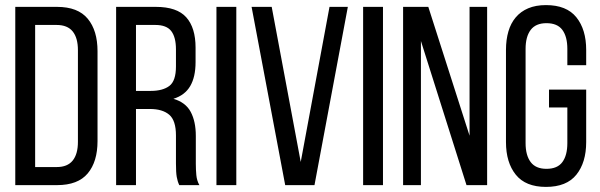

<svg xmlns="http://www.w3.org/2000/svg" viewBox="-20 -727 2356 754"><path d="M204 -700H40V0H204C258.7 0 298.8 -15.3 324.5 -46C350.2 -76.7 363 -119 363 -173V-526C363 -580 350.2 -622.5 324.5 -653.5C298.8 -684.5 258.7 -700 204 -700ZM203 -71H118V-629H202C230.7 -629 251.8 -620.5 265.5 -603.5C279.2 -586.5 286 -562 286 -530V-170C286 -138 279.2 -113.5 265.5 -96.5C251.8 -79.5 231 -71 203 -71Z M592 -700H436V0H514V-299H569C601.7 -299 626.8 -291.5 644.5 -276.5C662.2 -261.5 671 -234.3 671 -195V-85C671 -61.7 672 -44.2 674 -32.5C676 -20.8 679.3 -10 684 0H763C756.3 -12 752.3 -25.2 751 -39.5C749.7 -53.8 749 -68.7 749 -84V-193C749 -231 742.3 -262.5 729 -287.5C715.7 -312.5 693 -329.7 661 -339C691 -348.3 713 -365 727 -389C741 -413 748 -444.3 748 -483V-540C748 -592 735.8 -631.7 711.5 -659C687.2 -686.3 647.3 -700 592 -700ZM572 -370H514V-629H590C619.3 -629 640.2 -621 652.5 -605C664.8 -589 671 -565 671 -533V-466C671 -428 662.3 -402.5 645 -389.5C627.7 -376.5 603.3 -370 572 -370Z M908 -700H830V0H908Z M1047 -700H968L1100 0H1215L1346 -700H1274L1161 -91Z M1484 -700H1406V0H1484Z M1633 0V-566L1812 0H1893V-700H1824V-194L1662 -700H1563V0Z M2124 -707C2097.3 -707 2074.2 -702.8 2054.5 -694.5C2034.8 -686.2 2018.5 -674.3 2005.5 -659C1992.5 -643.7 1982.8 -625.2 1976.5 -603.5C1970.2 -581.8 1967 -557.7 1967 -531V-169C1967 -115.7 1979.8 -73 2005.5 -41C2031.2 -9 2070.7 7 2124 7C2178 7 2217.8 -9 2243.5 -41C2269.2 -73 2282 -115.7 2282 -169V-375H2136V-305H2208V-165C2208 -133 2201.5 -108.2 2188.5 -90.5C2175.5 -72.8 2154.7 -64 2126 -64C2098 -64 2077.3 -72.8 2064 -90.5C2050.7 -108.2 2044 -133 2044 -165V-535C2044 -567 2050.7 -591.8 2064 -609.5C2077.3 -627.2 2098 -636 2126 -636C2154.7 -636 2175.5 -627.2 2188.5 -609.5C2201.5 -591.8 2208 -567 2208 -535V-471H2282V-531C2282 -584.3 2269.2 -627 2243.5 -659C2217.8 -691 2178 -707 2124 -707Z"/></svg>

Font: SVN-Bebas Neue
Style: Regular
Weight: 400
Designer: Ryoichi Tsunekawa
Foundry: Ryoichi Tsunekawa
Version: Version 001.003